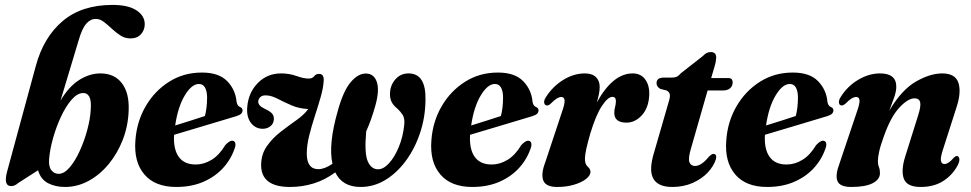

<svg xmlns="http://www.w3.org/2000/svg" viewBox="-20 -752 3954 782"><path d="M301 -590 226.5 -342.5Q260 -399 302.2 -426Q344.5 -453 389 -453Q446 -453 476.5 -413Q507 -373 504 -302Q502 -239.5 480.2 -183.2Q458.5 -127 422.5 -83.5Q386.5 -40 340.8 -15.2Q295 9.5 245 9.5Q205 9.5 175.2 -6.2Q145.5 -22 135 -58.5L54 -6.5Q40 6 25.5 6Q-7 6 9 -53.5L126 -484Q157.5 -600.5 235.2 -666.2Q313 -732 438.5 -732Q502.5 -732 536 -709.8Q569.5 -687.5 569.5 -653.5Q569.5 -629.5 554 -612.5Q538.5 -595.5 511 -595.5Q489 -595.5 470.5 -607.5Q452 -619.5 435.2 -635.2Q418.5 -651 402.8 -663Q387 -675 370 -675Q348.5 -675 331.5 -655.8Q314.5 -636.5 301 -590ZM316 -373Q293 -371.5 270 -344.2Q247 -317 227.8 -275.5Q208.5 -234 195.8 -188.2Q183 -142.5 180 -104Q177.5 -74 189 -59Q200.5 -44 219 -44Q241.5 -44 264 -70.5Q286.5 -97 305 -137.8Q323.5 -178.5 335.5 -223Q347.5 -267.5 349.5 -304.5Q352.5 -342.5 343.5 -358.5Q334.5 -374.5 316 -373Z M938.5 -156.5Q925 -110 892.8 -72.5Q860.5 -35 811.2 -12.8Q762 9.5 698 9.5Q611.5 9.5 568 -41.5Q524.5 -92.5 531.5 -180.5Q537 -257 573.5 -319.5Q610 -382 669 -419.2Q728 -456.5 802.5 -456.5Q871 -456.5 905 -421.8Q939 -387 943.5 -338Q946 -320.5 958 -316Q967.5 -312 968 -303Q968 -295.5 962.8 -289.5Q957.5 -283.5 943 -279Q926.5 -274 897 -265.2Q867.5 -256.5 831.2 -245.5Q795 -234.5 757.8 -223.5Q720.5 -212.5 689 -203Q685.5 -145 707.8 -113.5Q730 -82 777 -82Q810.5 -82 841.8 -101Q873 -120 897.5 -161Q916.5 -181.5 929 -178.5Q941.5 -175 938.5 -156.5ZM790.5 -410Q760.5 -410 732.5 -363.2Q704.5 -316.5 693.5 -241Q724.5 -250.5 757.5 -261Q790.5 -271.5 814.5 -279.5Q823 -309.5 823.5 -354Q823.5 -380 815.2 -395Q807 -410 790.5 -410Z M1471.5 -452.5Q1504 -451.5 1515 -417.5Q1526 -383.5 1509 -322.5Q1493 -265 1471.5 -217Q1463.5 -127.5 1477.8 -95Q1492 -62.5 1520 -62.5Q1542 -62.5 1564.8 -87.5Q1587.5 -112.5 1604.5 -153.8Q1621.5 -195 1626.5 -244Q1629 -270 1620.2 -283.8Q1611.5 -297.5 1599.5 -308.5Q1581 -323.5 1574.2 -338.5Q1567.5 -353.5 1568.5 -373Q1569.5 -405 1590.5 -429Q1611.5 -453 1644 -453Q1715 -453 1713 -346Q1712.5 -275.5 1691.2 -211.5Q1670 -147.5 1633.5 -97.8Q1597 -48 1549.8 -19.2Q1502.5 9.5 1449 9.5Q1374 9.5 1345.5 -50Q1304.5 -19.5 1258 -5Q1211.5 9.5 1161 9.5Q1043.5 9.5 1043.5 -80Q1044 -124 1067 -156.8Q1090 -189.5 1123 -215Q1156 -240.5 1187.2 -262.5Q1218.5 -284.5 1235.5 -308Q1198.5 -309.5 1167.8 -322.8Q1137 -336 1111.8 -349.2Q1086.5 -362.5 1065.5 -363.5Q1049 -364.5 1041 -357.2Q1033 -350 1032 -340Q1029.5 -322.5 1058 -309Q1077 -300.5 1086.5 -291.2Q1096 -282 1095.5 -266.5Q1094.5 -248.5 1081.5 -238Q1068.5 -227.5 1050 -227.5Q1020.5 -227.5 1002 -251.5Q983.5 -275.5 987 -316Q991.5 -374.5 1030 -413.8Q1068.5 -453 1124.5 -453Q1158.5 -453 1187.5 -442.5Q1216.5 -432 1237.5 -432Q1252.5 -432 1259.8 -441.8Q1267 -451.5 1280 -451Q1299.5 -451 1298.5 -424.5Q1297 -394.5 1286.2 -357Q1275.5 -319.5 1262.2 -279Q1249 -238.5 1239.2 -199.2Q1229.5 -160 1229.5 -127Q1229.5 -63 1276.5 -63Q1302.5 -63 1334 -85Q1316.5 -164.5 1356 -301Q1378 -381.5 1408.5 -417.5Q1439 -453.5 1471.5 -452.5Z M2144 -156.5Q2130.5 -110 2098.2 -72.5Q2066 -35 2016.8 -12.8Q1967.5 9.5 1903.5 9.5Q1817 9.5 1773.5 -41.5Q1730 -92.5 1737 -180.5Q1742.5 -257 1779 -319.5Q1815.5 -382 1874.5 -419.2Q1933.5 -456.5 2008 -456.5Q2076.5 -456.5 2110.5 -421.8Q2144.5 -387 2149 -338Q2151.5 -320.5 2163.5 -316Q2173 -312 2173.5 -303Q2173.5 -295.5 2168.2 -289.5Q2163 -283.5 2148.5 -279Q2132 -274 2102.5 -265.2Q2073 -256.5 2036.8 -245.5Q2000.5 -234.5 1963.2 -223.5Q1926 -212.5 1894.5 -203Q1891 -145 1913.2 -113.5Q1935.5 -82 1982.5 -82Q2016 -82 2047.2 -101Q2078.5 -120 2103 -161Q2122 -181.5 2134.5 -178.5Q2147 -175 2144 -156.5ZM1996 -410Q1966 -410 1938 -363.2Q1910 -316.5 1899 -241Q1930 -250.5 1963 -261Q1996 -271.5 2020 -279.5Q2028.5 -309.5 2029 -354Q2029 -380 2020.8 -395Q2012.5 -410 1996 -410Z M2207.5 -322.5Q2198.5 -323 2196.5 -332.8Q2194.5 -342.5 2203 -355.5Q2230 -399 2273.2 -426Q2316.5 -453 2362 -453Q2392 -453 2407.2 -438Q2422.5 -423 2422.5 -398Q2422.5 -384 2419.2 -368.2Q2416 -352.5 2411 -335Q2476 -453 2557 -453Q2591 -453 2609 -427Q2627 -401 2624 -360Q2620.5 -310.5 2593.2 -281.5Q2566 -252.5 2531.5 -252.5Q2482 -252.5 2482 -292.5Q2482 -305 2485.2 -316.5Q2488.5 -328 2488.5 -340Q2488.5 -357.5 2474.5 -357.5Q2456 -357.5 2431.5 -320.5Q2407 -283.5 2384 -207.5Q2373.5 -171 2368 -146.2Q2362.5 -121.5 2362.5 -103.5Q2362.5 -83 2373.8 -73.2Q2385 -63.5 2385 -52Q2385 -37.5 2367 -23.2Q2349 -9 2318.2 0.2Q2287.5 9.5 2249.5 9.5Q2203 9.5 2192.8 -16.8Q2182.5 -43 2201 -91.5L2268.5 -295Q2281 -330 2279.5 -343.5Q2278 -357 2266 -357Q2258 -357 2248 -351Q2238 -345 2221 -328Q2213.5 -322 2207.5 -322.5Z M2695 -383.5 2669 -390Q2654 -399.5 2654 -413Q2654 -436 2683.5 -436H2717Q2728.5 -436 2736.2 -439.5Q2744 -443 2754 -454.5L2843 -524Q2857 -540 2875 -540Q2897 -540 2897 -517.5Q2897 -511.5 2895.5 -502.5Q2894 -493.5 2890 -480L2876.5 -434H2947Q2964 -434 2964 -416.5Q2964 -401 2953.2 -392.2Q2942.5 -383.5 2924.5 -383.5H2862L2794.5 -148Q2782 -106.5 2788 -91.2Q2794 -76 2811 -76Q2836.5 -76 2867.5 -114Q2875 -121 2878.8 -123.2Q2882.5 -125.5 2886.5 -125Q2900.5 -124.5 2896 -104Q2887 -75.5 2862.8 -49.5Q2838.5 -23.5 2801.2 -7Q2764 9.5 2718 9.5Q2659.5 9.5 2640.5 -25.2Q2621.5 -60 2645 -134.5L2702.5 -333.5Q2710 -356 2708.2 -366.8Q2706.5 -377.5 2695 -383.5Z M3345 -156.5Q3331.5 -110 3299.2 -72.5Q3267 -35 3217.8 -12.8Q3168.5 9.5 3104.5 9.5Q3018 9.5 2974.5 -41.5Q2931 -92.5 2938 -180.5Q2943.5 -257 2980 -319.5Q3016.5 -382 3075.5 -419.2Q3134.5 -456.5 3209 -456.5Q3277.5 -456.5 3311.5 -421.8Q3345.5 -387 3350 -338Q3352.5 -320.5 3364.5 -316Q3374 -312 3374.5 -303Q3374.5 -295.5 3369.2 -289.5Q3364 -283.5 3349.5 -279Q3333 -274 3303.5 -265.2Q3274 -256.5 3237.8 -245.5Q3201.5 -234.5 3164.2 -223.5Q3127 -212.5 3095.5 -203Q3092 -145 3114.2 -113.5Q3136.5 -82 3183.5 -82Q3217 -82 3248.2 -101Q3279.5 -120 3304 -161Q3323 -181.5 3335.5 -178.5Q3348 -175 3345 -156.5ZM3197 -410Q3167 -410 3139 -363.2Q3111 -316.5 3100 -241Q3131 -250.5 3164 -261Q3197 -271.5 3221 -279.5Q3229.5 -309.5 3230 -354Q3230 -380 3221.8 -395Q3213.5 -410 3197 -410Z M3408 -322.5Q3398.5 -323 3397 -333.2Q3395.5 -343.5 3403.5 -356Q3430.5 -400 3474.5 -426.5Q3518.5 -453 3564.5 -453Q3630.5 -453 3630.5 -399Q3630.5 -379.5 3621.5 -354Q3612.5 -328.5 3602 -301.5Q3652.5 -386.5 3710.5 -419.8Q3768.5 -453 3817.5 -453Q3871.5 -453 3883.8 -414Q3896 -375 3875 -312.5L3821.5 -145.5Q3810 -111.5 3812.2 -97.8Q3814.5 -84 3826.5 -84Q3834.5 -84 3843.2 -89.5Q3852 -95 3865 -110Q3872 -117 3877 -116.5Q3884.5 -116.5 3887 -106.8Q3889.5 -97 3881 -79.5Q3860 -39.5 3822 -15Q3784 9.5 3730 9.5Q3673.5 9.5 3661.2 -24.2Q3649 -58 3667 -115L3719.5 -282Q3731.5 -319.5 3727.8 -335.5Q3724 -351.5 3704.5 -351.5Q3678.5 -351.5 3643.2 -314Q3608 -276.5 3580 -197Q3566 -159 3560.8 -134.8Q3555.5 -110.5 3555.5 -95.5Q3555.5 -82 3559.8 -71.5Q3564 -61 3564 -47Q3564 -21 3534.2 -5.8Q3504.5 9.5 3447.5 9.5Q3401 9.5 3391 -14.2Q3381 -38 3399 -85.5L3469.5 -295Q3482 -330 3480.8 -343.5Q3479.5 -357 3467 -357Q3458.5 -357 3448.5 -351Q3438.5 -345 3422 -328.5Q3414 -322 3408 -322.5Z"/></svg>

Font: Fraunces 144pt Soft
Style: Bold Italic
Weight: 700
Italic angle: -16°
Version: Version 1.000;[b76b70a41]